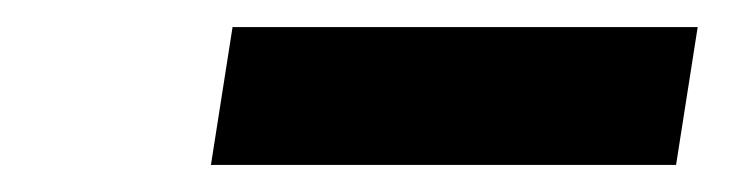

<svg xmlns="http://www.w3.org/2000/svg" viewBox="-20 -727 540 142"><path d="M136 -605 152 -707H496L480 -605Z"/></svg>

Font: Nunito Sans 11pt Black
Style: Italic
Weight: 900
Italic angle: -9°
Version: Version 3.101;gftools[0.9.27]